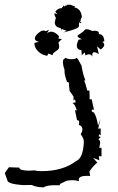

<svg xmlns="http://www.w3.org/2000/svg" viewBox="-39 -685 503 820"><path d="M-18.6 54.2 -1 29.3 43.5 30.8Q43.5 43.9 86.9 43.9L107.4 42.5Q119.6 45.9 138.2 45.9Q230.5 45.9 286.6 2.4Q315.9 -9.3 319.3 -79.1Q319.3 -93.8 305.7 -111.8Q313 -123 313 -132.8Q312 -147.9 297.9 -151.4L299.3 -163.1Q299.3 -171.9 290 -171.9L281.2 -214.4L289.1 -212.9Q281.7 -239.7 270.5 -245.1L284.2 -248L281.2 -260.3L274.9 -256.3V-272.9Q267.6 -282.7 257.8 -297.4Q257.8 -306.2 256.3 -315.7Q254.9 -325.2 254.9 -330.1Q254.9 -335 247.1 -335Q241.7 -352.5 239 -361.3Q236.3 -370.1 236.3 -389.2Q231.4 -398.9 229.5 -418.5L231 -429.7L240.7 -438Q251 -432.1 267.6 -432.1Q283.2 -432.1 287.6 -438L293.5 -433.1Q301.3 -418 309.1 -404.8Q314 -376.5 317.4 -365.2L325.2 -342.3Q320.8 -342.3 320.8 -339.4L325.2 -329.1L334 -297.9L342.8 -298.3L343.8 -277.3V-260.7L352.5 -261.2L362.3 -216.3L353.5 -216.8L352.5 -212.9Q352.5 -206.5 362.3 -204.6Q373.5 -187.5 379.9 -147.9L390.1 -177.7L380.4 -134.8L391.1 -136.7V-106.9L385.3 -111.8L382.3 -103.5L391.6 -99.1Q382.3 -94.2 382.3 -87.4Q388.7 -87.4 388.7 -75.2L385.3 -53.2L394.5 -53.7V-17.6H382.8L385.3 -0.5L358.9 -10.7L376.5 9.3Q358.4 24.4 342.8 47.4L346.2 66.4L334 65.9Q297.4 65.9 297.4 82L298.8 88.9Q284.2 84.5 273.4 84.5Q244.1 84.5 235.8 91.8L218.3 100.1L215.3 106.4L197.8 106Q159.2 106 147.5 115.2Q118.2 115.2 95.7 105L57.6 105.5Q-7.8 100.6 -7.8 84ZM162.6 -446.8Q140.6 -449.7 124.3 -465.3Q107.9 -481 107.9 -501.5L127 -506.3Q109.9 -510.3 109.9 -520Q109.9 -530.8 123.5 -542.7Q137.2 -554.7 146 -554.7Q151.4 -554.7 155.8 -551.8L170.4 -557.6L161.6 -542.5Q170.4 -549.8 179.7 -549.8Q195.3 -549.8 212.9 -530.8L210.9 -519.5L225.6 -518.6L210.9 -503.9L213.9 -486.8Q213.9 -478.5 209.7 -474.4Q205.6 -470.2 200.4 -466.8Q195.3 -463.4 190.7 -459.7Q186 -456.1 185.1 -449.2L168 -456.5ZM356 -442.9Q350.6 -453.1 341.3 -453.1Q334 -453.1 326.2 -448.2L323.2 -460.9L310.1 -449.2L309.1 -470.2Q289.1 -473.1 289.1 -490.2Q289.1 -498.5 295.9 -515.1L310.1 -517.6Q292 -525.4 292 -531.2Q292 -532.7 295.9 -535.6Q318.4 -550.8 321.3 -555.4Q324.2 -560.1 331.5 -560.1Q339.8 -560.1 355.5 -552.7L366.2 -553.7Q383.3 -553.7 383.3 -543L384.3 -539.1Q404.3 -539.1 406.7 -508.8L397.9 -506.3Q406.2 -500.5 406.2 -493.7Q406.2 -484.4 391.1 -473.6L375.5 -487.3L382.8 -454.1Q370.6 -461.9 363.3 -461.9Q355 -461.9 355 -450.7ZM220.5 -564.9Q194.9 -569.1 194.9 -589.7L199.5 -609.9Q193.7 -617 193.7 -623.7L194.5 -628.8L207.1 -624.1L197 -634.6Q205.4 -648.5 224.3 -650.6L226.4 -648.1L226 -656.5L229.8 -653.9L231.4 -661.9L236.5 -657.3Q238.2 -657.3 238.6 -660.2L243.6 -661.5L247.4 -659L244.5 -664.4L261.3 -664.9L281.8 -657.3L278.5 -653.5Q309.1 -647.2 310.8 -609L308.3 -609.9L303.7 -591.8L304.9 -589.7L310.4 -592.2Q305.8 -585.9 303.7 -585.9Q301.6 -585.9 300.7 -591.8Q298.2 -587.2 298.2 -580.9L298.6 -573.7Q298.6 -562 231.4 -546.4L245.3 -553.6L223.9 -561.6L222.6 -553.2Z"/></svg>

Font: Truetypewriter PolyglOTT
Style: Regular
Weight: 400
Designer: Sergey Beatoff a.k.a. Sam_T
Version: Version 3.76